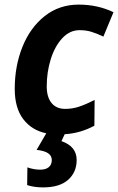

<svg xmlns="http://www.w3.org/2000/svg" viewBox="-20 -574 513 834"><path d="M183 -199Q183 -152 204 -126.5Q225 -101 263 -101Q294 -101 323 -110.5Q352 -120 391 -140L390 -28Q329 5 261 9L247 39Q313 62 313 121Q313 174 276 207Q239 240 167 240Q128 240 98 230L99 153Q127 163 155 163Q179 163 192 152Q205 141 205 121Q205 103 189.5 92Q174 81 139 77L181 5Q118 -8 81 -56.5Q44 -105 44 -188Q44 -287 77.5 -370.5Q111 -454 174 -504Q237 -554 322 -554Q404 -554 473 -521L429 -415Q400 -429 376.5 -436Q353 -443 326 -443Q283 -443 250.5 -408Q218 -373 200.5 -317Q183 -261 183 -199Z"/></svg>

Font: Noto Sans Display
Style: Bold Italic
Weight: 700
Italic angle: -12°
Designer: Monotype Design team
Foundry: Monotype Imaging Inc.
Version: Version 1.000